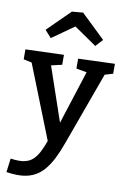

<svg xmlns="http://www.w3.org/2000/svg" viewBox="-116 -876 778 1180"><g transform="rotate(10 272.5 -285.5)"><path d="M10 235 21 149Q36 151 48.5 152Q61 153 72 153Q118 153 146.5 134Q175 115 195.5 75.5Q216 36 237 -25L232 16L42 -464L54 -453L-6 -466V-528L233 -536V-474L156 -456L163 -467L297 -76L269 -82L392 -465L398 -453L323 -466V-528L551 -536V-474L486 -455L503 -466L334 -1Q314 55 291.5 99Q269 143 240.5 175Q212 207 173 224Q134 241 81 241Q50 241 10 235ZM135 -623 95 -668 235 -806 304 -812 454 -668 413 -623 230 -749 312 -748Z"/></g></svg>

Font: Bitter Thin SemiBold
Style: Regular
Weight: 600
Version: Version 2.002